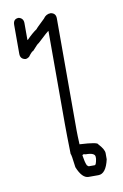

<svg xmlns="http://www.w3.org/2000/svg" viewBox="-81 -751 506 791"><g transform="rotate(-10 172.0 -355.5)"><path d="M54.7 -703.1Q74.2 -698.2 74.2 -677.7V-607.4H76.2Q99.1 -631.3 119.1 -644.5Q119.1 -646.5 156.2 -681.6Q168 -699.2 187.5 -699.2Q209 -695.8 209 -673.8V-205.1Q209 -185.5 210.9 -146.5H212.9Q287.1 -142.6 287.1 -132.8Q310.5 -107.9 310.5 -91.8V-66.4Q297.4 -7.8 265.6 -7.8H224.6Q197.3 -7.8 177.7 -56.6Q170.9 -113.3 168 -113.3Q166 -198.7 166 -240.2V-628.9Q163.1 -628.9 117.2 -585.9Q113.8 -585.9 89.8 -558.6Q84.5 -558.6 68.4 -537.1Q60.1 -531.2 52.7 -531.2Q31.2 -534.7 31.2 -556.6V-677.7Q31.2 -703.1 54.7 -703.1ZM214.8 -99.6Q219.2 -70.3 224.6 -58.6Q224.6 -55.7 232.4 -50.8H257.8Q263.7 -50.8 267.6 -76.2V-84Q267.6 -101.6 228.5 -101.6Q227.5 -101.6 220.7 -103.5Q214.8 -101.6 214.8 -99.6Z"/></g></svg>

Font: CEF Fonts CJK
Style: Regular
Weight: 400
Designer: PartyBoss (派对大魔王)
Version: Release 2.25